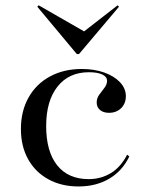

<svg xmlns="http://www.w3.org/2000/svg" viewBox="-20 -685 542 717"><path d="M273.4 11.3Q209.7 11.3 160.9 -15.3Q112.1 -41.9 85.1 -90.3Q58.1 -138.7 58.1 -203.2Q58.1 -270.2 86.7 -321Q115.3 -371.8 166.9 -399.6Q218.5 -427.4 285.5 -427.4Q332.3 -427.4 369.4 -414.1Q406.5 -400.8 428.2 -377.8Q450 -354.8 450 -325.8Q450 -298.4 432.3 -281Q414.5 -263.7 387.1 -263.7Q366.1 -263.7 353.6 -274.2Q341.1 -284.7 341.1 -302.4Q341.1 -318.5 350.8 -331.5Q360.5 -344.4 370.2 -357.3Q379.8 -370.2 379.8 -383.1Q379.8 -398.4 361.7 -406.9Q343.5 -415.3 312.1 -415.3Q237.1 -415.3 194.8 -361.7Q152.4 -308.1 152.4 -214.5Q152.4 -119.4 193.5 -67.7Q234.7 -16.1 311.3 -16.1Q356.5 -16.1 393.5 -38.3Q430.6 -60.5 454.8 -107.3L462.9 -100.8Q437.1 -46.8 387.9 -17.7Q338.7 11.3 273.4 11.3ZM419.4 -665.3 424.2 -659.7 275 -483.1H266.9L119.4 -659.7L124.2 -665.3L313.7 -556.5L280.6 -557.3Z"/></svg>

Font: Playfair 144pt SemiExpanded Medium
Style: Regular
Weight: 500
Width: 6
Designer: Claus Eggers Sørensen
Foundry: Claus Eggers Sørensen
Version: Version 2.203